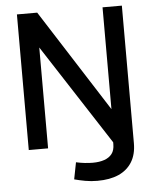

<svg xmlns="http://www.w3.org/2000/svg" viewBox="-59 -751 793 990"><g transform="rotate(-5 337.5 -256.5)"><path d="M66 0V-702H171L509 -173V-700H609V12Q609 70 584.5 109.5Q560 149 515 169Q470 189 405 189Q372 189 342 183.5Q312 178 286 171L303 84Q325 89 347.5 91.5Q370 94 389 94Q424 94 449.5 85Q475 76 489 57.5Q503 39 503 8V-2L166 -522V0Z"/></g></svg>

Font: Georama ExtraCondensed Thin Medium
Style: Regular
Weight: 500
Version: Version 1.001